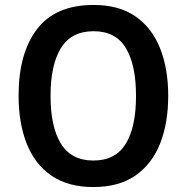

<svg xmlns="http://www.w3.org/2000/svg" viewBox="-20 -796 753 775"><path d="M659 -409Q659 -299 626 -216Q593 -133 526 -87Q459 -41 357 -41Q254 -41 187 -87.5Q120 -134 87.5 -217Q55 -300 55 -410Q55 -581 129.5 -678.5Q204 -776 358 -776Q460 -776 526.5 -730Q593 -684 626 -601.5Q659 -519 659 -409ZM184 -409Q184 -284 226 -216Q268 -148 357 -148Q446 -148 487.5 -215.5Q529 -283 529 -409Q529 -534 488 -602Q447 -670 358 -670Q268 -670 226 -602Q184 -534 184 -409Z"/></svg>

Font: Noto Sans Tamil UI SemiCondensed SemiBold
Style: Regular
Weight: 600
Width: 4
Designer: Jelle Bosma - Monotype Design Team
Foundry: Monotype Imaging Inc.
Version: Version 2.004; ttfautohint (v1.8.4.7-5d5b)